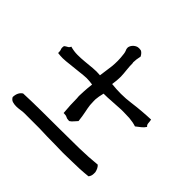

<svg xmlns="http://www.w3.org/2000/svg" viewBox="-138 -695 773 773"><g transform="rotate(45 248.5 -309.0)"><path d="M482.4 -366.2Q475.6 -355.5 465.8 -348.1Q456.1 -340.8 446.3 -333Q428.7 -338.9 406.2 -340.8Q389.6 -341.8 372.1 -341.8H360.4Q335.9 -340.8 311 -338.9Q286.1 -336.9 263.7 -336.9Q257.8 -313.5 256.8 -297.9V-287.1Q256.8 -276.4 257.8 -265.6Q259.8 -250 263.7 -231.9Q267.6 -213.9 270.5 -187.5Q263.7 -180.7 257.8 -173.3Q252 -166 244.1 -161.1H240.2Q230.5 -161.1 224.6 -165Q218.8 -168 209 -168H205.1Q203.1 -191.4 202.1 -210Q201.2 -228.5 201.2 -247.1Q200.2 -252.9 200.2 -259.8Q200.2 -272.5 201.2 -285.2Q202.1 -304.7 205.1 -330.1Q187.5 -333 170.9 -333Q163.1 -333 155.3 -332Q131.8 -330.1 109.4 -327.1Q86.9 -324.2 64.5 -322.3Q55.7 -321.3 46.9 -321.3Q33.2 -321.3 18.6 -323.2V-328.1Q18.6 -335.9 16.6 -340.8Q14.6 -344.7 14.6 -350.6Q14.6 -354.5 15.6 -359.4Q21.5 -364.3 28.3 -367.7Q35.2 -371.1 38.1 -378.9Q58.6 -373 79.1 -373Q98.6 -373 119.1 -375Q139.6 -377 160.2 -378.9Q170.9 -379.9 180.7 -379.9Q191.4 -379.9 201.2 -378.9Q203.1 -396.5 205.6 -410.6Q208 -424.8 209.5 -439.5Q210.9 -454.1 210.9 -470.7Q210.9 -486.3 208 -508.8Q207 -516.6 204.1 -523.4Q201.2 -528.3 201.2 -535.2V-538.1Q203.1 -547.9 210.4 -555.7Q217.8 -563.5 227.5 -566.4Q231.4 -567.4 235.4 -567.4Q241.2 -567.4 246.1 -566.4Q255.9 -562.5 263.7 -547.9Q258.8 -526.4 258.8 -509.8Q258.8 -508.8 259.8 -506.8Q259.8 -489.3 261.7 -472.2Q263.7 -455.1 264.6 -435.5V-431.6Q264.6 -413.1 260.7 -388.7Q288.1 -385.7 313.5 -385.7Q341.8 -385.7 369.1 -389.6Q420.9 -396.5 472.7 -398.4Q474.6 -390.6 475.1 -380.9Q475.6 -371.1 482.4 -366.2ZM456.1 -58.6Q410.2 -53.7 364.3 -53.7Q340.8 -52.7 317.4 -52.7Q294.9 -52.7 271.5 -53.7Q225.6 -53.7 180.7 -55.7H93.8Q85 -55.7 73.2 -53.7Q61.5 -51.8 50.8 -51.8Q40 -51.8 30.3 -54.7Q20.5 -57.6 14.6 -68.4Q15.6 -96.7 34.2 -108.4Q81.1 -110.4 134.3 -110.8Q187.5 -111.3 242.2 -111.3Q295.9 -111.3 349.1 -112.3Q402.3 -113.3 449.2 -118.2Q460 -108.4 463.9 -89.8V-81.1Q463.9 -68.4 456.1 -58.6Z"/></g></svg>

Font: Crafty Girls
Style: Regular
Weight: 400
Designer: Crystal Kluge
Foundry: Font Diner, Inc DBA Tart Workshop
Version: Version 1.000